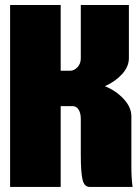

<svg xmlns="http://www.w3.org/2000/svg" viewBox="-20 -740 555 760"><path d="M20 -720.2H220.2V-460H257.8Q273.4 -460 286.6 -473.9Q299.8 -487.8 299.8 -508.8V-720.2H490.2V-509.8Q490.2 -476.6 463.4 -446.8Q436.5 -417 395 -398.9Q439.5 -380.9 469.7 -348.1Q500 -315.4 500 -279.8V-80.1Q500 -33.2 504.9 0H335Q314 0 306.9 -28.1Q299.8 -56.2 299.8 -129.9V-270Q299.8 -292.5 291 -306.2Q282.2 -319.8 268.1 -319.8H220.2V0H20Z"/></svg>

Font: Mikodacs
Style: Regular
Weight: 400
Designer: gluk (gluksza@wp.pl)
Foundry: gluk (gluksza@wp.pl)
Version: Version 0.28